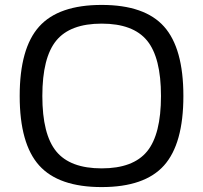

<svg xmlns="http://www.w3.org/2000/svg" viewBox="-20 -740 825 780"><path d="M139 -632Q218 -720 393 -720Q568 -720 646.5 -632Q725 -544 725 -350Q725 -156 646.5 -68Q568 20 393 20Q218 20 139 -68Q60 -156 60 -350Q60 -544 139 -632ZM577.5 -575Q521 -644 393 -644Q265 -644 208.5 -575Q152 -506 152 -350Q152 -194 208.5 -125Q265 -56 393 -56Q521 -56 577.5 -125Q634 -194 634 -350Q634 -506 577.5 -575Z"/></svg>

Font: Fivo Sans Modern
Style: Regular
Weight: 400
Designer: Alexander Slobzheninov
Foundry: Alexander Slobzheninov
Version: 1.0